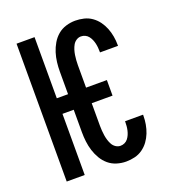

<svg xmlns="http://www.w3.org/2000/svg" viewBox="-136 -849 872 962"><g transform="rotate(-20 300.0 -367.5)"><path d="M373 8Q348 8 323.5 0.5Q299 -7 280 -23Q261 -39 248 -61Q235 -83 227.5 -107Q220 -131 217 -156Q214 -181 214 -206V-326H154V0H58V-735H154V-409H214V-529Q214 -554 217 -579Q220 -604 227.5 -628Q235 -652 248 -674Q261 -696 280 -712Q299 -728 323.5 -735.5Q348 -743 373 -743Q396 -743 419 -737.5Q442 -732 461 -718.5Q480 -705 493.5 -686.5Q507 -668 515.5 -646.5Q524 -625 528 -602Q532 -579 532 -556V-551H436V-554Q436 -565 435 -576.5Q434 -588 431.5 -599Q429 -610 424.5 -620.5Q420 -631 413 -640Q406 -649 395.5 -654Q385 -659 373 -659Q360 -659 348.5 -651.5Q337 -644 330.5 -632.5Q324 -621 320 -608Q316 -595 314 -582Q312 -569 311 -555.5Q310 -542 310 -529V-409H421V-326H310V-206Q310 -193 311 -179.5Q312 -166 314 -153Q316 -140 320 -127Q324 -114 330.5 -102.5Q337 -91 348.5 -83.5Q360 -76 373 -76Q385 -76 395.5 -81Q406 -86 413 -95Q420 -104 424.5 -114.5Q429 -125 431.5 -136Q434 -147 435 -158.5Q436 -170 436 -181V-184H532V-179Q532 -156 528 -133Q524 -110 515.5 -88.5Q507 -67 493.5 -48.5Q480 -30 461 -16.5Q442 -3 419 2.5Q396 8 373 8Z"/></g></svg>

Font: Iosevka Fixed Curly Md Ex
Style: Regular
Weight: 500
Width: 7
Monospace: yes
Designer: Belleve Invis
Foundry: Belleve Invis
Version: Version 30.1.2